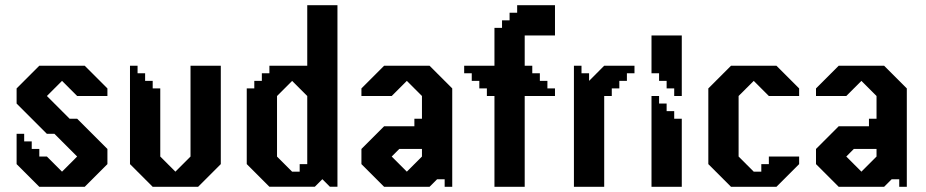

<svg xmlns="http://www.w3.org/2000/svg" viewBox="-20 -720 3568 740"><path d="M277.3 -350H394V-379.2L306.5 -466.7H131.5L44 -379.2V-320.9L73.2 -291.7L160.7 -204.2H189.8L277.3 -116.7L219 -58.4L160.7 -116.7H131.5V-145.9H102.3V-175H73.2V-204.2H44V-87.5L131.5 0H306.5L394 -87.5V-145.9L277.3 -262.5H248.2L160.7 -350L219 -408.3Z M714.3 -466.7V-116.7L656 -58.4L597.7 -116.7V-379.2H568.5V-408.3H539.3V-437.5H510.2V-466.7H481V-87.5L568.5 0H743.5L831 -87.5V-466.7Z M1164.2 -699.9V-466.6H1018.3V-437.5H989.2V-408.4H960.1V-379.3H931V-87.6L1018.3 -0.2H1193.3L1222.4 -29.4L1251.5 -0.2H1280.6V-699.9ZM1164.2 -87.4H1135V-58.3H1105.9L1047.7 -116.5V-349.9L1105.9 -408.1L1164.2 -349.9Z M1635.5 -466.7H1460.5L1373 -379.2V-350H1489.7L1548 -408.3L1606.3 -350V-116.7L1548 -58.4L1489.7 -116.7L1518.8 -145.9H1606.3V-262.5H1577.1V-233.4H1460.5L1373 -145.9V-87.5L1460.5 0H1635.5L1664.7 -29.2H1693.8V0H1723V-379.2Z M2119 -583.3V-700H1973.2V-670.8H1944V-641.7H1914.9V-612.5H1885.7V-466.7H1769V-437.5H1798.2V-408.3H1827.4V-379.2H1856.5V-350H1885.7V0H2002.3V-350H2119V-379.2H2089.8V-408.3H2060.7V-437.5H2031.5V-466.7H2002.3V-583.3Z M2308.7 -466.7 2250.4 -408.3V-437.5H2221.2V-466.7H2192V0H2308.7V-350H2337.9V-379.2H2367V-408.3H2396.2V-437.5H2425.4V-466.7Z M2491 -583.3V-437.5H2520.2V-408.3H2549.3V-379.2H2578.5V-350H2607.7V-583.3ZM2578.5 -291.7H2549.3V-320.9H2520.2V-350H2491V0H2607.7V-262.5H2578.5Z M2885 -408.3 2943.3 -350H3060V-379.2L2972.5 -466.7H2797.5L2710 -379.2V-87.5L2797.5 0H2972.5L3060 -87.5V-116.7H2943.3V-87.5H2914.2V-58.4H2885L2826.7 -116.7V-350Z M3387.5 -466.7H3212.5L3125 -379.2V-350H3241.7L3300 -408.3L3358.3 -350V-116.7L3300 -58.4L3241.7 -116.7L3270.8 -145.9H3358.3V-262.5H3329.1V-233.4H3212.5L3125 -145.9V-87.5L3212.5 0H3387.5L3416.7 -29.2H3445.8V0H3475V-379.2Z"/></svg>

Font: Stepalange
Style: Regular
Weight: 400
Designer: Szymon Furjan
Version: Version 1.005;Fontself Maker 3.5.8